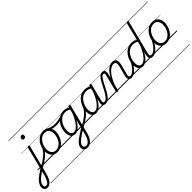

<svg xmlns="http://www.w3.org/2000/svg" viewBox="-50 -2302 4108 4108"><g transform="rotate(-45 2003.5 -248.0)"><path d="M-116 407Q-143 407 -163.5 395Q-184 383 -195 361.5Q-206 340 -206 312Q-206 284 -195 254.5Q-184 225 -162.5 195Q-141 165 -108.5 135.5Q-76 106 -34 77Q-9 60 15.5 43.5Q40 27 65 10L192 -495Q196 -506 202.5 -510.5Q209 -515 222 -515Q238 -515 244 -509Q250 -503 246 -490L79 167Q64 225 44.5 270Q25 315 1.5 345.5Q-22 376 -51 391.5Q-80 407 -116 407ZM-107 358Q-86 358 -67.5 345.5Q-49 333 -32.5 307Q-16 281 -0.5 243Q15 205 29 153L48 73Q32 84 16.5 95.5Q1 107 -14 118Q-49 143 -75 167Q-101 191 -118 214.5Q-135 238 -143.5 261Q-152 284 -152 308Q-152 322 -147 333.5Q-142 345 -132 351.5Q-122 358 -107 358ZM268 -683Q248 -683 237.5 -693Q227 -703 227 -722Q227 -748 241 -765Q255 -782 281 -782Q300 -782 311 -772Q322 -762 322 -742Q322 -717 307.5 -700Q293 -683 268 -683ZM0 378H316V388H0ZM0 -20H316V0H0ZM0 -505H316V-500H0ZM0 -898H316V-888H0Z M99 43Q92 47 86 42.5Q80 38 76.5 30.5Q73 23 75 14.5Q77 6 85 1Q140 -29 185 -57.5Q230 -86 267 -115Q304 -144 333.5 -176Q363 -208 386.5 -245.5Q410 -283 428 -329Q433 -340 442 -340.5Q451 -341 457.5 -334Q464 -327 460 -316Q442 -265 417 -223Q392 -181 359.5 -145Q327 -109 287.5 -77.5Q248 -46 201 -16.5Q154 13 99 43ZM316 378V388ZM316 -20V0ZM316 -505V-500ZM316 -898V-888Z M574 19Q515 19 474 -7Q433 -33 411.5 -79.5Q390 -126 390 -186Q390 -242 408.5 -300.5Q427 -359 463.5 -408.5Q500 -458 553 -488.5Q606 -519 676 -519Q733 -519 774 -494Q815 -469 837 -424Q859 -379 859 -320Q859 -277 847.5 -230Q836 -183 813.5 -139Q791 -95 757 -59Q723 -23 677 -2Q631 19 574 19ZM579 -31Q633 -31 675 -58Q717 -85 745 -127.5Q773 -170 787.5 -220Q802 -270 802 -315Q802 -362 786.5 -396.5Q771 -431 741.5 -450Q712 -469 671 -469Q617 -469 575.5 -443Q534 -417 505 -374.5Q476 -332 461.5 -283Q447 -234 447 -188Q447 -141 462.5 -105.5Q478 -70 507.5 -50.5Q537 -31 579 -31ZM316 378H917V388H316ZM316 -20H917V0H316ZM316 -505H917V-500H316ZM316 -898H917V-888H316Z M955 -401Q906 -401 853.5 -415Q801 -429 752 -458Q744 -464 743 -471.5Q742 -479 746.5 -486Q751 -493 758 -496Q765 -499 773 -494Q799 -478 830 -466.5Q861 -455 896.5 -450Q932 -445 968 -445Q1001 -445 1038 -449.5Q1075 -454 1109.5 -464.5Q1144 -475 1171 -490Q1181 -496 1187.5 -490Q1194 -484 1193.5 -474.5Q1193 -465 1182 -459Q1125 -427 1066 -414Q1007 -401 955 -401ZM918 378V388ZM918 -20V0ZM918 -505V-500ZM918 -898V-888Z M1095 407Q1045 407 1016.5 380Q988 353 988 310Q988 279 1000.5 250.5Q1013 222 1038 195.5Q1063 169 1098 142Q1133 115 1176 87Q1197 74 1217 61.5Q1237 49 1257 35.5Q1277 22 1297 10L1345 -182Q1307 -111 1267 -67Q1227 -23 1188 -3Q1149 17 1112 17Q1073 17 1044 -4Q1015 -25 999 -64Q983 -103 983 -156Q983 -203 995.5 -253.5Q1008 -304 1033 -351Q1058 -398 1095.5 -436Q1133 -474 1181.5 -496.5Q1230 -519 1290 -519Q1312 -519 1334.5 -514.5Q1357 -510 1379 -501.5Q1401 -493 1421 -481L1426 -497Q1428 -507 1434.5 -511Q1441 -515 1454 -515Q1471 -515 1476 -508Q1481 -501 1478 -490L1312 165Q1299 218 1279.5 262.5Q1260 307 1233.5 339.5Q1207 372 1173 389.5Q1139 407 1095 407ZM1103 358Q1141 358 1171 332.5Q1201 307 1223.5 262Q1246 217 1259 160L1281 73Q1267 82 1253 91Q1239 100 1225.5 109Q1212 118 1198 127Q1160 152 1131.5 174.5Q1103 197 1083.5 218Q1064 239 1054.5 260Q1045 281 1045 303Q1045 318 1051 330.5Q1057 343 1070 350.5Q1083 358 1103 358ZM1125 -33Q1164 -33 1208 -66Q1252 -99 1297.5 -167Q1343 -235 1385 -339L1410 -435Q1374 -456 1343 -463Q1312 -470 1285 -470Q1238 -470 1199.5 -451Q1161 -432 1131 -400Q1101 -368 1080.5 -327.5Q1060 -287 1049.5 -244Q1039 -201 1039 -160Q1039 -123 1048.5 -94.5Q1058 -66 1077 -49.5Q1096 -33 1125 -33ZM917 378H1552V388H917ZM917 -20H1552V0H917ZM917 -505H1552V-500H917ZM917 -898H1552V-888H917Z M1335 43Q1328 47 1322 42.5Q1316 38 1312.5 30.5Q1309 23 1311 14.5Q1313 6 1321 1Q1376 -29 1421 -57.5Q1466 -86 1503 -115Q1540 -144 1569.5 -176Q1599 -208 1622.5 -245.5Q1646 -283 1664 -329Q1669 -340 1678 -340.5Q1687 -341 1693.5 -334Q1700 -327 1696 -316Q1678 -265 1653 -223Q1628 -181 1595.5 -145Q1563 -109 1523.5 -77.5Q1484 -46 1437 -16.5Q1390 13 1335 43ZM1552 378V388ZM1552 -20V0ZM1552 -505V-500ZM1552 -898V-888Z M1747 17Q1708 17 1678.5 -4Q1649 -25 1633.5 -63.5Q1618 -102 1618 -156Q1618 -202 1630.5 -252Q1643 -302 1668 -349.5Q1693 -397 1730 -435.5Q1767 -474 1815.5 -496.5Q1864 -519 1924 -519Q1962 -519 2000.5 -506.5Q2039 -494 2072 -470L2062 -425Q2020 -452 1985 -461Q1950 -470 1919 -470Q1873 -470 1834.5 -451Q1796 -432 1766 -400Q1736 -368 1715.5 -327.5Q1695 -287 1684.5 -244Q1674 -201 1674 -160Q1674 -123 1683.5 -94.5Q1693 -66 1712 -49.5Q1731 -33 1760 -33Q1799 -33 1844.5 -68.5Q1890 -104 1936.5 -176Q1983 -248 2026 -357L2044 -314Q1996 -197 1945 -123.5Q1894 -50 1844 -16.5Q1794 17 1747 17ZM2035 17Q2009 17 1991.5 8Q1974 -1 1965 -18.5Q1956 -36 1956 -61Q1956 -86 1964 -117L2058 -495Q2062 -506 2068.5 -510.5Q2075 -515 2088 -515Q2105 -515 2110.5 -508.5Q2116 -502 2112 -490L2018 -117Q2006 -71 2013 -51Q2020 -31 2048 -31Q2057 -31 2061.5 -23.5Q2066 -16 2064.5 -7Q2063 2 2056 9.5Q2049 17 2035 17ZM1552 378H2187V388H1552ZM1552 -20H2187V0H1552ZM1552 -505H2187V-500H1552ZM1552 -898H2187V-888H1552Z M2036 17Q2026 17 2021.5 9.5Q2017 2 2019 -7Q2021 -16 2028.5 -23.5Q2036 -31 2048 -31Q2066 -31 2086.5 -44Q2107 -57 2130 -83.5Q2153 -110 2179 -152.5Q2205 -195 2234 -255Q2276 -339 2306.5 -391Q2337 -443 2361 -470.5Q2385 -498 2408 -508Q2431 -518 2457 -518Q2467 -518 2469.5 -510.5Q2472 -503 2469.5 -494Q2467 -485 2461 -477.5Q2455 -470 2448 -470Q2432 -470 2417.5 -461.5Q2403 -453 2384.5 -430Q2366 -407 2341 -363.5Q2316 -320 2281 -250Q2244 -173 2212 -121.5Q2180 -70 2150.5 -39.5Q2121 -9 2093.5 4Q2066 17 2036 17ZM2187 378H2287V388H2187ZM2187 -20H2287V0H2187ZM2187 -505H2287V-500H2187ZM2187 -898H2287V-888H2187Z M2820 17Q2793 17 2775 8Q2757 -1 2748.5 -19Q2740 -37 2740 -62.5Q2740 -88 2748 -120L2806 -343Q2817 -385 2814.5 -412.5Q2812 -440 2796 -454.5Q2780 -469 2748 -469Q2717 -469 2680 -450Q2643 -431 2603.5 -390Q2564 -349 2525.5 -282Q2487 -215 2452 -119L2424 -4Q2422 6 2415.5 10.5Q2409 15 2394 15Q2382 15 2374.5 10Q2367 5 2369 -5L2469 -401Q2478 -435 2473 -452.5Q2468 -470 2447 -470Q2436 -470 2431.5 -477.5Q2427 -485 2428.5 -494Q2430 -503 2437 -510.5Q2444 -518 2456 -518Q2480 -518 2496 -510Q2512 -502 2519.5 -486.5Q2527 -471 2528 -449.5Q2529 -428 2523 -401L2498 -298Q2530 -360 2564 -402Q2598 -444 2632 -470Q2666 -496 2698.5 -507.5Q2731 -519 2759 -519Q2801 -519 2829 -500.5Q2857 -482 2866 -442Q2875 -402 2858 -339L2802 -119Q2790 -73 2796 -52Q2802 -31 2832 -31Q2842 -31 2846 -23.5Q2850 -16 2849 -7Q2848 2 2840.5 9.5Q2833 17 2820 17ZM2287 378H2971V388H2287ZM2287 -20H2971V0H2287ZM2287 -505H2971V-500H2287ZM2287 -898H2971V-888H2287Z M2819 17Q2809 17 2804 9.5Q2799 2 2800 -7Q2801 -16 2809 -23.5Q2817 -31 2832 -31Q2859 -31 2889.5 -49.5Q2920 -68 2950.5 -101Q2981 -134 3010.5 -178.5Q3040 -223 3065 -276Q3070 -286 3078.5 -286Q3087 -286 3093.5 -279.5Q3100 -273 3096 -263Q3070 -203 3038.5 -152Q3007 -101 2971.5 -63Q2936 -25 2897.5 -4Q2859 17 2819 17ZM2971 378V388ZM2971 -20V0ZM2971 -505V-500ZM2971 -898V-888Z M3162 17Q3123 17 3093.5 -4Q3064 -25 3048 -63.5Q3032 -102 3032 -156Q3032 -203 3045 -253.5Q3058 -304 3083 -351Q3108 -398 3145.5 -436Q3183 -474 3231.5 -496.5Q3280 -519 3340 -519Q3372 -519 3406.5 -509Q3441 -499 3471 -480L3573 -883Q3576 -894 3583 -898.5Q3590 -903 3603 -903Q3620 -903 3625.5 -896.5Q3631 -890 3627 -878L3435 -120Q3423 -73 3430 -52Q3437 -31 3472 -31Q3480 -31 3484 -23.5Q3488 -16 3486.5 -7Q3485 2 3478.5 9.5Q3472 17 3460 17Q3433 17 3414.5 9Q3396 1 3386.5 -15Q3377 -31 3375 -53Q3373 -75 3379 -104L3397 -184Q3358 -112 3317.5 -68Q3277 -24 3238 -3.5Q3199 17 3162 17ZM3175 -33Q3214 -33 3257.5 -66Q3301 -99 3347 -167.5Q3393 -236 3435 -340L3460 -434Q3423 -456 3392.5 -463Q3362 -470 3335 -470Q3288 -470 3249 -451Q3210 -432 3180.5 -400Q3151 -368 3130.5 -327.5Q3110 -287 3099.5 -244Q3089 -201 3089 -160Q3089 -123 3098 -94.5Q3107 -66 3126.5 -49.5Q3146 -33 3175 -33ZM2971 378H3612V388H2971ZM2971 -20H3612V0H2971ZM2971 -505H3612V-500H2971ZM2971 -898H3612V-888H2971Z M3460 17Q3450 17 3445 9.5Q3440 2 3441 -7Q3442 -16 3450 -23.5Q3458 -31 3473 -31Q3500 -31 3530.5 -49.5Q3561 -68 3591.5 -101Q3622 -134 3651.5 -178.5Q3681 -223 3706 -276Q3711 -286 3719.5 -286Q3728 -286 3734.5 -279.5Q3741 -273 3737 -263Q3711 -203 3679.5 -152Q3648 -101 3612.5 -63Q3577 -25 3538.5 -4Q3500 17 3460 17ZM3612 378V388ZM3612 -20V0ZM3612 -505V-500ZM3612 -898V-888Z M3870 19Q3811 19 3770 -7Q3729 -33 3707.5 -79.5Q3686 -126 3686 -186Q3686 -242 3704.5 -300.5Q3723 -359 3759.5 -408.5Q3796 -458 3849 -488.5Q3902 -519 3972 -519Q4029 -519 4070 -494Q4111 -469 4133 -424Q4155 -379 4155 -320Q4155 -277 4143.5 -230Q4132 -183 4109.5 -139Q4087 -95 4053 -59Q4019 -23 3973 -2Q3927 19 3870 19ZM3875 -31Q3929 -31 3971 -58Q4013 -85 4041 -127.5Q4069 -170 4083.5 -220Q4098 -270 4098 -315Q4098 -362 4082.5 -396.5Q4067 -431 4037.5 -450Q4008 -469 3967 -469Q3913 -469 3871.5 -443Q3830 -417 3801 -374.5Q3772 -332 3757.5 -283Q3743 -234 3743 -188Q3743 -141 3758.5 -105.5Q3774 -70 3803.5 -50.5Q3833 -31 3875 -31ZM3612 378H4213V388H3612ZM3612 -20H4213V0H3612ZM3612 -505H4213V-500H3612ZM3612 -898H4213V-888H3612Z"/></g></svg>

Font: Playwrite DE SAS Guides
Style: Regular
Weight: 400
Designer: Veronika Burian, José Scaglione
Foundry: TypeTogether
Version: Version 1.003